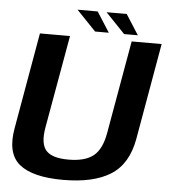

<svg xmlns="http://www.w3.org/2000/svg" viewBox="-55 -852 796 906"><g transform="rotate(5 342.5 -399.0)"><path d="M277 4Q421 4 502.2 -47.2Q583.5 -98.5 605 -219L685 -675H543L465.5 -235Q452 -157 412.2 -125.2Q372.5 -93.5 294 -93.5Q216.5 -93.5 188 -125.5Q159.5 -157.5 173 -235L251 -675H108.5L28.5 -219Q7 -98.5 70 -47.2Q133 4 277 4ZM504.5 -706.5H569.5L508.5 -802H413ZM367 -706.5H432L371 -802H275.5Z"/></g></svg>

Font: Anybody Thin SemiBold
Style: Italic
Weight: 600
Italic angle: -10°
Version: Version 1.113;gftools[0.9.25]